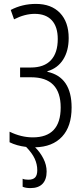

<svg xmlns="http://www.w3.org/2000/svg" viewBox="-20 -745 427 984"><path d="M171 127Q171 97 158 68.5Q145 40 114 8Q65 2 29 -16V-70Q89 -41 148 -41Q291 -41 291 -194Q291 -349 139 -349H83V-399H138Q206 -399 241 -436.5Q276 -474 276 -545Q276 -608 245.5 -641Q215 -674 158 -674Q107 -674 52 -646L35 -694Q94 -725 164 -725Q243 -725 287.5 -678.5Q332 -632 332 -550Q332 -484 303.5 -439.5Q275 -395 223 -380V-377Q347 -350 347 -194Q347 -97 298 -44.5Q249 8 160 10Q185 34 202 67Q219 100 219 134Q219 175 198 197Q177 219 136 219Q111 219 96 212V171Q106 176 125 176Q149 176 160 164.5Q171 153 171 127Z"/></svg>

Font: Noto Sans ExtraCondensed Light
Style: Regular
Weight: 300
Width: 2
Designer: Monotype Design Team
Foundry: Monotype Imaging Inc.
Version: Version 2.013; ttfautohint (v1.8.4.7-5d5b)